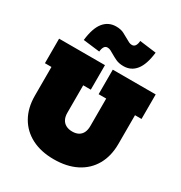

<svg xmlns="http://www.w3.org/2000/svg" viewBox="-238 -1225 1321 1403"><g transform="rotate(30 422.5 -523.5)"><path d="M468 -772H830V-565H775V-323Q775 -220 732.2 -145Q689.5 -70 610 -29.5Q530.5 11 421 11Q313 11 234.2 -29.5Q155.5 -70 112.8 -145Q70 -220 70 -323V-565H15V-772H402V-565H338V-333Q338 -300.5 349.8 -278Q361.5 -255.5 383.8 -243.8Q406 -232 437 -232Q467.5 -232 488.8 -243.8Q510 -255.5 521 -278Q532 -300.5 532 -333V-565H468ZM537 -1054 677 -1036Q665 -932 625.5 -882.5Q586 -833 522 -833Q484 -833 457.2 -845.5Q430.5 -858 411 -870Q394.5 -880 381.5 -886.5Q368.5 -893 355 -893Q337 -893 327.8 -878.2Q318.5 -863.5 316 -837L176 -854Q188 -959 228.2 -1008.5Q268.5 -1058 333 -1058Q371.5 -1058 397.5 -1044.8Q423.5 -1031.5 443 -1020Q459.5 -1010.5 471.8 -1004.2Q484 -998 498 -998Q515.5 -998 525.2 -1012.2Q535 -1026.5 537 -1054Z"/></g></svg>

Font: Hepta Slab ExtraLight Black
Style: Regular
Weight: 900
Version: Version 1.102